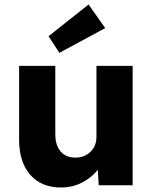

<svg xmlns="http://www.w3.org/2000/svg" viewBox="-20 -824 683 854"><path d="M252 10Q164 10 114.5 -46.5Q65 -103 65 -203V-531H226V-227Q226 -178 249.5 -150.5Q273 -123 315 -123Q356 -123 382.5 -149Q409 -175 409 -215V-531H570V0H419L415 -69Q388 -34 345 -12Q302 10 252 10ZM244 -589 196 -663 374 -804 448 -699Z"/></svg>

Font: Readex Pro
Style: Bold
Weight: 700
Designer: Bonnie Shaver-Troup, Thomas Jockin
Foundry: Lexend
Version: Version 1.203; ttfautohint (v1.8.3)